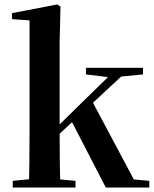

<svg xmlns="http://www.w3.org/2000/svg" viewBox="-20 -839 691 859"><path d="M36.9 0H317.8V-29.9L206.6 -40.2H142.8L36.9 -29.9ZM109.1 0H250.6C247.8 -47.2 246.8 -167.9 246.8 -240.9V-650.9L250.6 -810L235.6 -819L34 -780.3V-753.3L112.1 -747.8V-234.8C112.1 -167.9 111.1 -47.2 109.1 0ZM177.7 -176.5 564.2 -535.7H505.8L343.8 -377.6L183.6 -220.2H177.7ZM453.4 0H648V-29.9L578.7 -36.2L392.2 -386.5L298.1 -300.5ZM364.5 -506 482.5 -491.8 503.4 -494.8 619.7 -506V-535.7H364.5Z"/></svg>

Font: Source Han Serif TW VF
Style: Regular
Weight: 250
Designer: Ryoko NISHIZUKA 西塚涼子 (kana & ideographs); Frank Grießhammer (Latin, Greek & Cyrillic); Wenlong ZHANG 张文龙 (bopomofo); San
Foundry: Adobe
Version: Version 2.002;hotconv 1.1.0;makeotfexe 2.6.0